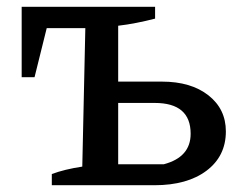

<svg xmlns="http://www.w3.org/2000/svg" viewBox="-20 -547 717 567"><path d="M133 0V-33Q170 -47 223 -55L232 -464H118L82 -319H44V-527H438V-492Q411 -485 383 -479.5Q355 -474 329 -471V-306H458Q544 -306 595.5 -265.5Q647 -225 647 -159Q647 -86 590 -43Q533 0 436 0ZM329 -62H464Q543 -83 543 -152Q543 -243 437 -243H329Z"/></svg>

Font: Piazzolla SC Medium
Style: Regular
Weight: 500
Designer: Juan Pablo del Peral
Foundry: Huerta Tipografica
Version: Version 1.330